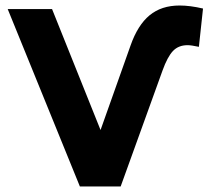

<svg xmlns="http://www.w3.org/2000/svg" viewBox="-20 -677 769 697"><path d="M8 -644H169L345 -205L454 -512Q480 -586 523 -621.5Q566 -657 632 -657Q670 -657 717 -646L702 -507Q674 -513 661 -513Q628 -513 608 -492Q588 -471 570 -421L418 0H270Z"/></svg>

Font: Montserrat Ace
Style: Bold
Weight: 700
Designer: Julieta Ulanovsky
Foundry: Julieta Ulanovsky
Version: Version 1